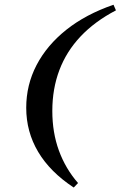

<svg xmlns="http://www.w3.org/2000/svg" viewBox="-20 -651 518 825"><path d="M467.7 -630.6 478.2 -606.5Q387.1 -558.9 326.2 -494.4Q265.3 -429.8 235.1 -349.6Q204.8 -269.4 204.8 -174.2Q204.8 -81.5 233.1 -4Q261.3 73.4 315.3 135.5L296.8 154.8Q195.2 87.9 144 1.6Q92.7 -84.7 92.7 -187.9Q92.7 -286.3 137.1 -371.4Q181.5 -456.5 264.9 -523Q348.4 -589.5 467.7 -630.6Z"/></svg>

Font: Playfair 5pt SemiExpanded Light
Style: Bold Italic
Weight: 700
Italic angle: -15.6°
Version: Version 2.001;gftools[0.9.30]